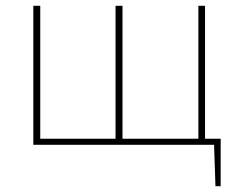

<svg xmlns="http://www.w3.org/2000/svg" viewBox="-20 -500 835 663"><path d="M119 -480V0H95V-480ZM742 -21V0H113V-21ZM403 -480V0H379V-480ZM688 -480V0H665V-480ZM742 -5V143H724L719 -5Z"/></svg>

Font: Exo 2 Thin
Style: Regular
Weight: 250
Designer: Natanael Gama
Foundry: Natanael Gama
Version: Version 2.010